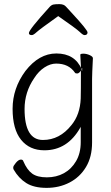

<svg xmlns="http://www.w3.org/2000/svg" viewBox="-20 -740 540 930"><path d="M206 170Q144 170 107 146.5Q70 123 46 81Q44 78 44 71Q44 64 57 48.5Q70 33 81 33Q91 33 93 41Q111 83 136 101Q161 119 207 119Q253 119 289.5 99Q326 79 348.5 40.5Q371 2 371 -51V-126L369 -122Q307 -12 195 -12Q123 -12 82 -63Q41 -114 41 -213Q41 -312 103 -396Q169 -481 253 -481Q343 -481 376 -404Q364 -384 354 -384Q345 -384 343 -388Q313 -432 252 -432Q224 -432 195.5 -413.5Q167 -395 146 -362Q99 -294 99 -212Q99 -62 188 -62Q269 -62 326 -134Q368 -185 371 -263Q372 -290 372 -416L369 -475Q369 -480 384 -480Q399 -480 414.5 -473Q430 -466 430 -458Q426 -381 426 -358V-50Q426 20 396.5 69Q367 118 317 144Q267 170 206 170ZM378 -397V-411L372 -404ZM134 -570Q120 -570 120 -580Q120 -596 220 -706Q229 -716 238.5 -718Q248 -720 268 -720Q289 -720 299.5 -708Q310 -696 328 -677Q404 -595 404 -583Q404 -570 389 -570Q382 -570 366 -585.5Q350 -601 262 -662Q172 -598 157 -584Q142 -570 134 -570Z"/></svg>

Font: LXGW WenKai Mono TC Light
Style: Regular
Weight: 300
Designer: LXGW / Fontworks Inc.
Foundry: LXGW / Fontworks Inc.
Version: Version 1.330